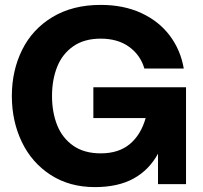

<svg xmlns="http://www.w3.org/2000/svg" viewBox="-20 -752 828 784"><path d="M28.4 -360Q28.4 -463.6 70.4 -548.4Q112.4 -633.2 194.7 -682.6Q277 -732 391.2 -732Q485 -732 557 -698.7Q629 -665.4 673.2 -606.7Q717.4 -548 730.4 -472.2H569.6Q553.2 -527.6 507 -560.9Q460.8 -594.2 391.2 -594.2Q323.8 -594.2 279 -562.9Q234.2 -531.6 213.3 -478.7Q192.4 -425.8 192.4 -360Q192.4 -294.2 213.3 -241.3Q234.2 -188.4 279 -157.1Q323.8 -125.8 391.2 -125.8Q464.6 -125.8 510 -163.7Q555.4 -201.6 574.8 -270H361.2V-395.6H739.6V0H625.2V-124.4Q589 -58 525.5 -23Q462 12 367.2 12Q263.8 12 186.9 -37.7Q110 -87.4 69.2 -172.2Q28.4 -257 28.4 -360Z"/></svg>

Font: Aspekta Variable
Style: Regular
Weight: 400
Designer: Ivo Dolenc
Version: Version 2.100